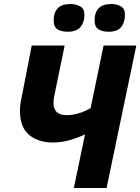

<svg xmlns="http://www.w3.org/2000/svg" viewBox="-20 -942 703 962"><path d="M350 0H514L663 -714H499L434 -400Q371 -365 314 -365Q248 -365 248 -426Q248 -447 253 -467L304 -714H139L87 -447Q80 -416 80 -387Q80 -304 126 -266Q172 -228 245 -228Q288 -228 330 -240Q372 -252 406 -269ZM319 -783Q364 -783 383.5 -807Q403 -831 403 -868Q403 -899 381 -910.5Q359 -922 333 -922Q249 -922 249 -839Q249 -807 268.5 -795Q288 -783 319 -783ZM524 -783Q569 -783 587.5 -807Q606 -831 606 -868Q606 -899 585 -910.5Q564 -922 538 -922Q454 -922 454 -839Q454 -807 474 -795Q494 -783 524 -783Z"/></svg>

Font: Noto Sans Display Extra
Style: Italic
Weight: 800
Italic angle: -12°
Designer: Monotype Design Team
Foundry: Monotype Imaging Inc.
Version: Version 1.900